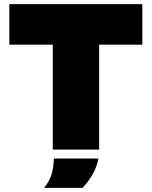

<svg xmlns="http://www.w3.org/2000/svg" viewBox="-20 -720 730 924"><path d="M234 0V-505H25V-700H665V-505H457V0ZM192 184Q217 155 228 119Q239 83 239 43H454Q446 83 426 118.5Q406 154 377 184Z"/></svg>

Font: REM Black
Style: Regular
Weight: 900
Designer: Octavio Pardo
Foundry: Ashler Design
Version: Version 1.005;gftools[0.9.28]